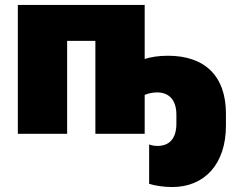

<svg xmlns="http://www.w3.org/2000/svg" viewBox="-20 -540 952 775"><path d="M52 0H251V-375H365V0H564V-157C579 -163 596 -167 614 -167C661 -167 692 -138 692 -77V-41C692 21 662 49 616 49C603 49 592 47 582 43V202C607 210 644 215 675 215C805 215 892 123 892 -33V-81C892 -235 805 -315 658 -315C621 -315 589 -310 564 -302V-520H52Z"/></svg>

Font: Fixel Display Black
Style: Regular
Weight: 900
Designer: AlfaBravo + MacPaw
Foundry: Kyrylo Tkachov, Marchela Mozhyna, Serhii Makarenko, Maria Weinstein, Zakhar Kryvoshyya
Version: Version 1.211